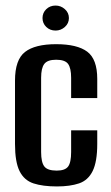

<svg xmlns="http://www.w3.org/2000/svg" viewBox="-20 -663 398 691"><path d="M185 8Q134 8 100.5 -3Q67 -14 50.5 -47Q34 -80 34 -145V-373Q34 -448 70 -476Q106 -504 182 -504Q258 -504 294 -477Q330 -450 330 -379V-310H236V-383Q236 -418 225 -433Q214 -448 182 -448Q151 -448 139.5 -433Q128 -418 128 -383V-116Q128 -79 139.5 -64Q151 -49 184 -49Q214 -49 225 -63.5Q236 -78 236 -116V-194H330V-145Q330 -81 313.5 -47.5Q297 -14 264.5 -3Q232 8 185 8ZM180 -553Q160 -553 146.5 -566Q133 -579 133 -598Q133 -617 146.5 -630Q160 -643 180 -643Q199 -643 213.5 -630Q228 -617 228 -598Q228 -579 213.5 -566Q199 -553 180 -553Z"/></svg>

Font: Alumni Sans SemiBold
Style: Regular
Weight: 600
Designer: Robert E. Leuschke
Foundry: Robert E. Leuschke
Version: Version 1.018